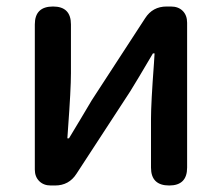

<svg xmlns="http://www.w3.org/2000/svg" viewBox="-20 -570 681 590"><path d="M136 0Q114 0 100.5 -13.5Q87 -27 87 -49V-495Q87 -550 143 -550Q198 -550 198 -495V-345Q198 -296 189 -174Q188 -155 187 -145H192Q202 -162 227.5 -204Q253 -246 262 -262L426 -514Q449 -550 492 -550H505Q528 -550 541.5 -536.5Q555 -523 555 -500V-275V-55Q555 0 500 0Q444 0 444 -55V-205Q444 -253 453 -374Q454 -395 455 -406H450Q400 -321 380 -289L215 -36Q192 0 149 0Z"/></svg>

Font: GenSenRounded TW M
Style: Regular
Weight: 500
Version: Version 1.501;PS 1;hotconv 16.6.51;makeotf.lib2.5.65220